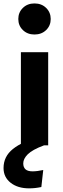

<svg xmlns="http://www.w3.org/2000/svg" viewBox="-56 -829 358 1095"><path d="M218.8 -531.2V0H63.2V-531.2ZM140.6 -809.4Q181 -809.4 207.1 -783.9Q233.2 -758.4 233.2 -720.6Q233.2 -682.8 207.1 -657.5Q181 -632.2 140.6 -632.2Q100.6 -632.2 74.5 -657.5Q48.4 -682.8 48.4 -720.6Q48.4 -758.4 74.5 -783.9Q100.6 -809.4 140.6 -809.4ZM194.8 0Q128 25 102.3 50.9Q76.6 76.8 76.6 102.6Q76.6 125.4 89.6 136.8Q102.6 148.2 129.6 148.2Q156 148.2 190.6 140.6L179.8 237.6Q144.8 245.2 110.2 245.2Q45.4 245.2 4.8 213.4Q-35.8 181.6 -35.8 129.2Q-35.8 63.4 17.7 20.7Q71.2 -22 170.6 -49.8Z"/></svg>

Font: Firava
Style: Regular
Weight: 400
Designer: Carrois Corporate & Edenspiekermann AG
Foundry: Greg Finn Gibson
Version: Version 5.000